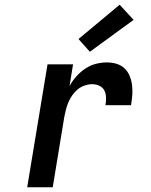

<svg xmlns="http://www.w3.org/2000/svg" viewBox="-20 -792 640 812"><path d="M95 0 181 -520H289L274 -428Q286 -450 303 -469Q320 -488 341 -502Q362 -516 385.5 -522Q409 -528 432 -528Q454 -528 473.5 -522Q493 -516 507 -502.5Q521 -489 528.5 -470.5Q536 -452 538.5 -431.5Q541 -411 539.5 -390Q538 -369 534 -347H426Q429 -363 428.5 -379.5Q428 -396 421.5 -409Q415 -422 400.5 -429Q386 -436 370 -436Q355 -436 338.5 -430.5Q322 -425 309 -414.5Q296 -404 286 -389.5Q276 -375 269.5 -360Q263 -345 259 -329Q255 -313 252 -298L203 0ZM360 -573 312 -627 486 -772 545 -708Z"/></svg>

Font: Iosevka SS04 SmBd Ex Obl
Style: Regular
Weight: 600
Width: 7
Italic angle: -9°
Monospace: yes
Designer: Belleve Invis
Foundry: Belleve Invis
Version: Version 19.0.0; ttfautohint (v1.8.4)